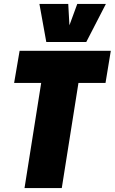

<svg xmlns="http://www.w3.org/2000/svg" viewBox="-20 -959 585 979"><path d="M518 -536H380L295 0H105L190 -536H52L80 -700H545ZM520 -939 420 -745H216L181 -939H328L334 -830L374 -939Z"/></svg>

Font: Georama Semi Condensed Black
Style: Italic
Weight: 900
Width: 4
Italic angle: -9°
Designer: Jean-Baptiste Levee
Foundry: Production Type
Version: Version 1.000